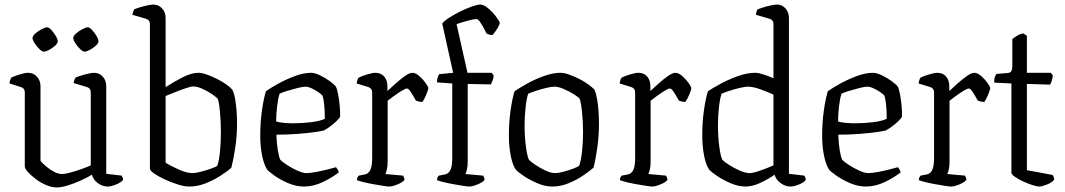

<svg xmlns="http://www.w3.org/2000/svg" viewBox="-20 -820 4682 844"><path d="M230 4Q208 4 183 -6.5Q158 -17 137 -33Q116 -49 102.5 -64Q89 -79 89 -88V-414Q89 -432 73 -437L22 -453Q22 -462 25 -469Q28 -476 30 -479Q44 -486 67.5 -493Q91 -500 103 -500Q127 -500 142.5 -483Q158 -466 158 -441V-113Q167 -102 183.5 -88Q200 -74 218.5 -64.5Q237 -55 252 -55Q265 -55 287.5 -61Q310 -67 334.5 -75.5Q359 -84 379 -93V-414Q379 -432 363 -437L304 -455Q305 -464 307.5 -470Q310 -476 312 -479Q321 -483 337 -488Q353 -493 369 -496.5Q385 -500 393 -500Q417 -500 432 -483Q447 -466 447 -441V-56L515 -48Q516 -46 518.5 -40.5Q521 -35 521 -29Q512 -18 490 -9Q468 0 454 0Q430 0 410 -15Q390 -30 384 -52Q363 -39 334 -26Q305 -13 277 -4.5Q249 4 230 4ZM352 -593Q344 -593 332.5 -604Q321 -615 311.5 -629.5Q302 -644 302 -653Q302 -662 314.5 -673Q327 -684 342.5 -692Q358 -700 366 -700Q374 -700 385 -688Q396 -676 404.5 -661.5Q413 -647 413 -638Q413 -630 401.5 -619.5Q390 -609 375.5 -601Q361 -593 352 -593ZM173 -593Q165 -593 153.5 -604Q142 -615 132.5 -629.5Q123 -644 123 -653Q123 -662 135.5 -673Q148 -684 163.5 -692Q179 -700 187 -700Q195 -700 206 -688Q217 -676 225.5 -661.5Q234 -647 234 -638Q234 -630 222.5 -619.5Q211 -609 196.5 -601Q182 -593 173 -593Z M812 0Q791 0 762 -9Q733 -18 705 -31Q677 -44 658 -57Q639 -70 639 -79V-714Q639 -732 623 -737L562 -755Q563 -762 565.5 -769Q568 -776 570 -779Q579 -783 595.5 -788Q612 -793 628.5 -796.5Q645 -800 653 -800Q677 -800 692.5 -783Q708 -766 708 -741V-437Q742 -459 781.5 -479.5Q821 -500 852 -500Q868 -500 890 -492Q912 -484 935 -472.5Q958 -461 976 -448Q994 -435 1001 -426Q1009 -411 1013.5 -385.5Q1018 -360 1020 -331.5Q1022 -303 1022 -278Q1022 -223 1014 -170Q1006 -117 997 -83Q981 -68 951 -48.5Q921 -29 885 -14.5Q849 0 812 0ZM826 -59Q839 -59 862.5 -65Q886 -71 907 -78.5Q928 -86 935 -91Q943 -113 947 -154Q951 -195 951 -237Q951 -285 947 -328Q943 -371 937 -386Q931 -393 912 -406Q893 -419 870 -429.5Q847 -440 829 -440Q820 -440 797.5 -432.5Q775 -425 750 -415Q725 -405 708 -398V-105Q733 -89 767.5 -74Q802 -59 826 -59Z M1316 0Q1281 0 1245.5 -15.5Q1210 -31 1185 -49Q1160 -67 1154 -75Q1140 -97 1132 -137Q1124 -177 1124 -223Q1124 -282 1131.5 -334.5Q1139 -387 1149 -419Q1167 -432 1201 -451Q1235 -470 1274.5 -485Q1314 -500 1348 -500Q1363 -500 1385.5 -489.5Q1408 -479 1428 -464.5Q1448 -450 1456 -440Q1462 -429 1466.5 -404.5Q1471 -380 1473.5 -352.5Q1476 -325 1475 -306Q1462 -288 1439.5 -270.5Q1417 -253 1405 -247Q1396 -244 1365 -239.5Q1334 -235 1289.5 -231.5Q1245 -228 1195 -228Q1196 -192 1201 -161Q1206 -130 1212 -118Q1220 -109 1241.5 -95Q1263 -81 1287 -70Q1311 -59 1327 -59Q1342 -59 1369 -64Q1396 -69 1421.5 -75.5Q1447 -82 1457 -85Q1460 -82 1464 -75.5Q1468 -69 1469 -62Q1438 -38 1397.5 -19Q1357 0 1316 0ZM1269 -278Q1308 -278 1348.5 -283Q1389 -288 1408 -298Q1408 -313 1407 -333.5Q1406 -354 1403.5 -372Q1401 -390 1398 -399Q1395 -404 1381.5 -413.5Q1368 -423 1351.5 -431Q1335 -439 1323 -439Q1311 -439 1287.5 -433Q1264 -427 1241 -420Q1218 -413 1209 -408Q1202 -387 1198 -351.5Q1194 -316 1194 -286Q1206 -282 1227 -280Q1248 -278 1269 -278Z M1691 0Q1684 0 1665 -3Q1646 -6 1623 -10Q1600 -14 1579.5 -19Q1559 -24 1549 -28Q1549 -35 1551.5 -40Q1554 -45 1557 -48L1583 -53Q1598 -55 1607 -71Q1616 -87 1616 -126V-414Q1616 -431 1600 -437L1548 -453Q1549 -462 1551.5 -469Q1554 -476 1557 -479Q1571 -486 1594.5 -493Q1618 -500 1630 -500Q1655 -500 1669 -483.5Q1683 -467 1683 -440V-420Q1696 -432 1717 -451Q1738 -470 1759 -485Q1780 -500 1793 -500Q1807 -500 1823.5 -485.5Q1840 -471 1851.5 -454.5Q1863 -438 1863 -432Q1862 -424 1854 -404.5Q1846 -385 1837 -372Q1828 -372 1820 -374Q1812 -376 1808 -378Q1799 -395 1787.5 -413Q1776 -431 1769 -431Q1762 -431 1743.5 -419.5Q1725 -408 1707.5 -395Q1690 -382 1684 -377V-111Q1684 -89 1680.5 -74.5Q1677 -60 1674 -55L1752 -48Q1753 -45 1755.5 -40Q1758 -35 1758 -29Q1749 -18 1726.5 -9Q1704 0 1691 0Z M2043 0Q2036 0 2017 -3Q1998 -6 1975 -10Q1952 -14 1931.5 -19Q1911 -24 1901 -28Q1901 -35 1903.5 -40Q1906 -45 1909 -48L1935 -53Q1950 -55 1959 -71Q1968 -87 1968 -126V-453L1901 -458Q1901 -472 1904.5 -481.5Q1908 -491 1911 -494L1972 -500L1924 -716Q1929 -725 1950.5 -739.5Q1972 -754 2000 -768Q2028 -782 2053 -791Q2078 -800 2091 -800Q2103 -800 2118 -789.5Q2133 -779 2146 -764.5Q2159 -750 2167.5 -737Q2176 -724 2177 -720Q2176 -710 2165.5 -693.5Q2155 -677 2145 -666Q2136 -666 2128.5 -668.5Q2121 -671 2118 -674Q2113 -685 2105 -699.5Q2097 -714 2089 -725Q2081 -736 2075 -736Q2061 -736 2034 -728.5Q2007 -721 1987 -714L2035 -500H2141L2150 -489Q2150 -478 2145.5 -466.5Q2141 -455 2138 -449L2036 -451V-111Q2036 -89 2032.5 -74.5Q2029 -60 2026 -55L2104 -48Q2105 -45 2107.5 -40Q2110 -35 2110 -29Q2101 -18 2078.5 -9Q2056 0 2043 0Z M2407 0Q2376 0 2342 -14.5Q2308 -29 2281.5 -47Q2255 -65 2247 -75Q2233 -95 2225 -136Q2217 -177 2217 -225Q2217 -283 2224.5 -335.5Q2232 -388 2242 -419Q2261 -432 2295.5 -451.5Q2330 -471 2370 -485.5Q2410 -500 2444 -500Q2460 -500 2482.5 -492Q2505 -484 2527.5 -472.5Q2550 -461 2567.5 -448Q2585 -435 2593 -426Q2600 -411 2604.5 -385.5Q2609 -360 2611 -331.5Q2613 -303 2613 -278Q2613 -223 2605.5 -170Q2598 -117 2589 -83Q2572 -68 2543.5 -48.5Q2515 -29 2479.5 -14.5Q2444 0 2407 0ZM2421 -59Q2434 -59 2456.5 -65Q2479 -71 2499 -78.5Q2519 -86 2526 -91Q2534 -113 2538.5 -154Q2543 -195 2543 -237Q2543 -285 2538.5 -328Q2534 -371 2528 -386Q2523 -393 2503 -405.5Q2483 -418 2459 -428.5Q2435 -439 2417 -439Q2404 -439 2381 -433.5Q2358 -428 2335.5 -420.5Q2313 -413 2302 -408Q2295 -389 2290.5 -349Q2286 -309 2286 -271Q2286 -218 2292 -174.5Q2298 -131 2305 -118Q2312 -110 2332.5 -96Q2353 -82 2377.5 -70.5Q2402 -59 2421 -59Z M2847 0Q2840 0 2821 -3Q2802 -6 2779 -10Q2756 -14 2735.5 -19Q2715 -24 2705 -28Q2705 -35 2707.5 -40Q2710 -45 2713 -48L2739 -53Q2754 -55 2763 -71Q2772 -87 2772 -126V-414Q2772 -431 2756 -437L2704 -453Q2705 -462 2707.5 -469Q2710 -476 2713 -479Q2727 -486 2750.5 -493Q2774 -500 2786 -500Q2811 -500 2825 -483.5Q2839 -467 2839 -440V-420Q2852 -432 2873 -451Q2894 -470 2915 -485Q2936 -500 2949 -500Q2963 -500 2979.5 -485.5Q2996 -471 3007.5 -454.5Q3019 -438 3019 -432Q3018 -424 3010 -404.5Q3002 -385 2993 -372Q2984 -372 2976 -374Q2968 -376 2964 -378Q2955 -395 2943.5 -413Q2932 -431 2925 -431Q2918 -431 2899.5 -419.5Q2881 -408 2863.5 -395Q2846 -382 2840 -377V-111Q2840 -89 2836.5 -74.5Q2833 -60 2830 -55L2908 -48Q2909 -45 2911.5 -40Q2914 -35 2914 -29Q2905 -18 2882.5 -9Q2860 0 2847 0Z M3257 0Q3226 0 3192 -14.5Q3158 -29 3131.5 -47Q3105 -65 3097 -75Q3083 -95 3075 -136Q3067 -177 3067 -225Q3067 -283 3074.5 -335.5Q3082 -388 3092 -419Q3111 -432 3147 -451.5Q3183 -471 3224 -485.5Q3265 -500 3299 -500Q3314 -500 3335.5 -493Q3357 -486 3380 -476V-714Q3380 -732 3364 -737L3303 -755Q3303 -762 3305.5 -769Q3308 -776 3310 -779Q3320 -783 3336.5 -788Q3353 -793 3369.5 -796.5Q3386 -800 3394 -800Q3418 -800 3433 -783Q3448 -766 3448 -741V-56L3516 -48Q3517 -46 3519.5 -40.5Q3522 -35 3522 -29Q3513 -17 3491 -8.5Q3469 0 3455 0Q3432 0 3411.5 -15Q3391 -30 3385 -52Q3358 -33 3323 -16.5Q3288 0 3257 0ZM3275 -59Q3290 -59 3321.5 -70Q3353 -81 3380 -93V-404Q3357 -415 3324 -427Q3291 -439 3268 -439Q3255 -439 3231.5 -433.5Q3208 -428 3185.5 -420.5Q3163 -413 3152 -408Q3145 -389 3140.5 -349Q3136 -309 3136 -271Q3136 -218 3142 -174.5Q3148 -131 3155 -118Q3162 -110 3183.5 -96Q3205 -82 3231 -70.5Q3257 -59 3275 -59Z M3786 0Q3751 0 3715.5 -15.5Q3680 -31 3655 -49Q3630 -67 3624 -75Q3610 -97 3602 -137Q3594 -177 3594 -223Q3594 -282 3601.5 -334.5Q3609 -387 3619 -419Q3637 -432 3671 -451Q3705 -470 3744.5 -485Q3784 -500 3818 -500Q3833 -500 3855.5 -489.5Q3878 -479 3898 -464.5Q3918 -450 3926 -440Q3932 -429 3936.5 -404.5Q3941 -380 3943.5 -352.5Q3946 -325 3945 -306Q3932 -288 3909.5 -270.5Q3887 -253 3875 -247Q3866 -244 3835 -239.5Q3804 -235 3759.5 -231.5Q3715 -228 3665 -228Q3666 -192 3671 -161Q3676 -130 3682 -118Q3690 -109 3711.5 -95Q3733 -81 3757 -70Q3781 -59 3797 -59Q3812 -59 3839 -64Q3866 -69 3891.5 -75.5Q3917 -82 3927 -85Q3930 -82 3934 -75.5Q3938 -69 3939 -62Q3908 -38 3867.5 -19Q3827 0 3786 0ZM3739 -278Q3778 -278 3818.5 -283Q3859 -288 3878 -298Q3878 -313 3877 -333.5Q3876 -354 3873.5 -372Q3871 -390 3868 -399Q3865 -404 3851.5 -413.5Q3838 -423 3821.5 -431Q3805 -439 3793 -439Q3781 -439 3757.5 -433Q3734 -427 3711 -420Q3688 -413 3679 -408Q3672 -387 3668 -351.5Q3664 -316 3664 -286Q3676 -282 3697 -280Q3718 -278 3739 -278Z M4161 0Q4154 0 4135 -3Q4116 -6 4093 -10Q4070 -14 4049.5 -19Q4029 -24 4019 -28Q4019 -35 4021.5 -40Q4024 -45 4027 -48L4053 -53Q4068 -55 4077 -71Q4086 -87 4086 -126V-414Q4086 -431 4070 -437L4018 -453Q4019 -462 4021.5 -469Q4024 -476 4027 -479Q4041 -486 4064.5 -493Q4088 -500 4100 -500Q4125 -500 4139 -483.5Q4153 -467 4153 -440V-420Q4166 -432 4187 -451Q4208 -470 4229 -485Q4250 -500 4263 -500Q4277 -500 4293.5 -485.5Q4310 -471 4321.5 -454.5Q4333 -438 4333 -432Q4332 -424 4324 -404.5Q4316 -385 4307 -372Q4298 -372 4290 -374Q4282 -376 4278 -378Q4269 -395 4257.5 -413Q4246 -431 4239 -431Q4232 -431 4213.5 -419.5Q4195 -408 4177.5 -395Q4160 -382 4154 -377V-111Q4154 -89 4150.5 -74.5Q4147 -60 4144 -55L4222 -48Q4223 -45 4225.5 -40Q4228 -35 4228 -29Q4219 -18 4196.5 -9Q4174 0 4161 0Z M4549 0Q4538 0 4518 -6.5Q4498 -13 4476.5 -23Q4455 -33 4440.5 -43.5Q4426 -54 4426 -61V-453L4350 -457Q4350 -473 4353.5 -482.5Q4357 -492 4360 -495L4408 -499Q4422 -500 4426 -508Q4430 -516 4430 -531V-648Q4438 -655 4452 -663.5Q4466 -672 4478 -673L4494 -663V-500H4599L4608 -489Q4607 -475 4603 -464Q4599 -453 4596 -448L4494 -451V-72L4607 -51Q4609 -48 4611.5 -42.5Q4614 -37 4614 -30Q4605 -18 4582.5 -9Q4560 0 4549 0Z"/></svg>

Font: Texturina 72pt Light
Style: Regular
Weight: 300
Designer: Guillermo Torres Carreño
Foundry: Omnibus-Type
Version: Version 1.002; ttfautohint (v1.8.3)